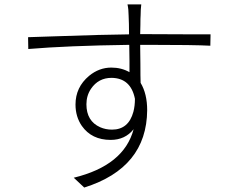

<svg xmlns="http://www.w3.org/2000/svg" viewBox="-20 -801 1040 858"><path d="M480.5 -221.7Q554.7 -221.7 576.2 -301.8Q583 -328.1 583 -359.4Q564.5 -452.1 478.5 -453.1Q419.9 -453.1 386.7 -404.3Q366.2 -374 366.2 -335Q366.2 -259.8 427.7 -232.4Q452.1 -221.7 480.5 -221.7ZM606.4 -648.4H640.6Q724.6 -648.4 850.6 -647.5Q905.3 -647.5 920.9 -647.5L919.9 -596.7Q849.6 -600.6 640.6 -600.6H606.4Q606.4 -572.3 607.4 -515.6Q607.4 -454.1 608.4 -430.7Q637.7 -381.8 637.7 -308.6Q635.7 -50.8 356.4 37.1L309.6 -6.8Q534.2 -61.5 577.1 -223.6Q539.1 -175.8 474.6 -175.8Q389.6 -175.8 345.7 -238.3Q317.4 -279.3 317.4 -334Q317.4 -411.1 377.9 -461.9Q422.9 -499 477.5 -499Q522.5 -499 558.6 -478.5Q558.6 -493.2 558.6 -529.3Q557.6 -576.2 557.6 -600.6Q280.3 -596.7 106.4 -582L105.5 -634.8Q138.7 -635.7 223.6 -638.7Q447.3 -646.5 556.6 -647.5Q556.6 -697.3 554.7 -732.4Q554.7 -758.8 549.8 -781.2H611.3Q608.4 -758.8 608.4 -732.4Q607.4 -721.7 607.4 -690.4Q606.4 -663.1 606.4 -648.4Z"/></svg>

Font: Taipei Sans TC Beta Light
Style: Regular
Weight: 300
Designer: JT Foundry
Foundry: JT Foundry
Version: Version 1.000